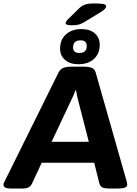

<svg xmlns="http://www.w3.org/2000/svg" viewBox="-35 -1087 790 1109"><path d="M33 2Q4 2 -5.5 -4Q-15 -10 -15 -20Q-15 -28 -9 -38L303 -668Q313 -688 331 -695Q349 -702 383 -702H443Q479 -702 495.5 -695Q512 -688 518 -667L697 -38Q700 -28 700 -20Q700 2 645 2H595Q573 2 558.5 -3.5Q544 -9 539 -28L509 -147H206L150 -27Q142 -10 128.5 -4Q115 2 97 2ZM373 -501 263 -268H478L418 -501Q415 -513 411 -530Q407 -547 404 -565H400Q395 -549 388 -533Q381 -517 373 -501ZM418 -716Q369 -716 340.5 -741Q312 -766 312 -806Q312 -858 346 -888.5Q380 -919 435 -919Q485 -919 513 -894Q541 -869 541 -828Q541 -777 507.5 -746.5Q474 -716 418 -716ZM424 -781Q466 -781 466 -822Q466 -854 430 -854Q387 -854 387 -812Q387 -781 424 -781ZM381 -941Q344 -941 344 -953Q344 -962 359 -977L420 -1037Q437 -1054 456 -1060.5Q475 -1067 509 -1067Q544 -1067 561 -1064Q578 -1061 578 -1050Q578 -1036 545 -1016L453 -960Q436 -950 421.5 -945.5Q407 -941 381 -941Z"/></svg>

Font: Asap Expanded Expanded Regular
Style: Bold Italic
Weight: 700
Width: 7
Italic angle: -6°
Designer: Pablo Cosgaya
Foundry: Omnibus-Type
Version: Version 3.001; ttfautohint (v1.8.4.7-5d5b)